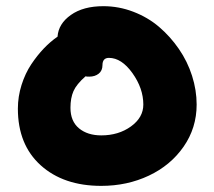

<svg xmlns="http://www.w3.org/2000/svg" viewBox="-20 -650 697 624"><path d="M309.1 -45.9Q186.5 -45.9 112.3 -112.8Q38.1 -179.7 38.1 -296.9Q38.1 -335.9 50 -373.8Q62 -411.6 81.5 -440.9Q101.1 -470.2 122.6 -492.7Q144 -515.1 167 -530.8Q169.9 -572.8 210.2 -601.3Q250.5 -629.9 315.9 -629.9Q366.2 -629.9 413.3 -611.8Q460.4 -593.8 497.1 -562.5Q533.7 -531.2 561.5 -490.7Q589.4 -450.2 604.2 -403.6Q619.1 -356.9 619.1 -310.1Q619.1 -234.4 576.7 -173.3Q534.2 -112.3 463.6 -79.1Q393.1 -45.9 309.1 -45.9ZM209 -299.8Q209 -255.9 236.8 -232.9Q264.6 -210 309.1 -210Q365.2 -210 405.5 -239Q445.8 -268.1 445.8 -310.1Q445.8 -362.8 410.4 -412.4Q375 -461.9 334 -461.9Q313 -461.9 313 -438Q313 -420.4 300.8 -410.6Q288.6 -400.9 270 -400.9Q261.7 -400.9 257.8 -401.9Q228.5 -376 218.8 -353.8Q209 -331.5 209 -299.8Z"/></svg>

Font: Shantell Sans Irregular
Style: Regular
Weight: 800
Designer: Stephen Nixon, Anya Danilova, Shantell Martin
Foundry: Arrow Type
Version: Version 1.006;[9816181b4]